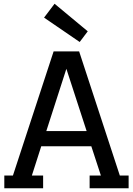

<svg xmlns="http://www.w3.org/2000/svg" viewBox="-20 -1004 709 1024"><path d="M266 -730 49 -68H3V0H210V-68H150L200 -224H467L518 -68H458V0H666V-68H619L402 -730ZM334 -637 442 -305H227ZM405 -780 215 -910 271 -984 448 -837Z"/></svg>

Font: Glegoo
Style: Bold
Weight: 700
Version: Version 2.0.1; ttfautohint (v0.9) -r 48 -G 60